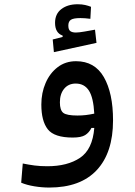

<svg xmlns="http://www.w3.org/2000/svg" viewBox="-20 -634 626 889"><path d="M208 234.4Q173.3 234.4 138.4 228.5Q103.5 222.7 78.1 211.9L85.4 123Q114.3 128.9 140.4 132.3Q166.5 135.7 199.2 135.7Q292.5 135.7 350.6 96.7Q408.7 57.6 416.5 -41.5H403.3Q392.6 -20 374.3 -8.5Q356 2.9 316.9 2.9Q231.4 2.9 201.4 -35.2Q171.4 -73.2 171.4 -149.9Q171.4 -204.1 191.2 -249.8Q210.9 -295.4 247.1 -323Q283.2 -350.6 332 -350.6Q418.5 -350.6 460.9 -276.9Q503.4 -203.1 503.4 -76.7Q503.4 72.8 428 153.6Q352.5 234.4 208 234.4ZM416.5 -107.9Q412.6 -182.1 391.6 -214.6Q370.6 -247.1 330.6 -247.1Q296.9 -247.1 277.1 -223.1Q257.3 -199.2 257.3 -160.2Q257.3 -123.5 273.2 -111.3Q289.1 -99.1 338.4 -99.1Q359.4 -99.1 377.7 -101.3Q396 -103.5 416.5 -107.9ZM229.5 -392.6 224.1 -451.2 270 -462.9V-469.2Q234.9 -481.4 234.9 -528.3Q234.9 -569.8 264.2 -592Q293.5 -614.3 339.4 -614.3Q359.9 -614.3 374.5 -610.8Q389.2 -607.4 401.4 -602.5L398.4 -546.9Q372.1 -550.3 352.5 -550.3Q320.3 -550.3 308.3 -542.5Q296.4 -534.7 296.4 -515.6Q296.4 -497.1 305.2 -490.2Q314 -483.4 331.5 -483.4Q345.7 -483.4 371.8 -488Q397.9 -492.7 419.9 -496.6L426.8 -435.5Z"/></svg>

Font: Cascadia Mono PL
Style: Regular
Weight: 400
Monospace: yes
Designer: Aaron Bell
Foundry: Saja Typeworks
Version: Version 2404.023; ttfautohint (v1.8.4)